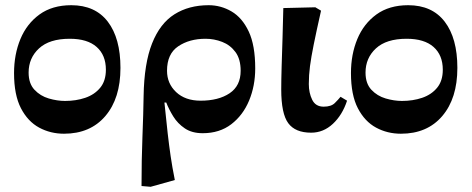

<svg xmlns="http://www.w3.org/2000/svg" viewBox="-20 -501 1813 738"><path d="M226 13Q174 13 130.5 -10.5Q87 -34 60.5 -85Q34 -136 34 -220Q34 -292 58.5 -351Q83 -410 132 -445.5Q181 -481 254 -481Q346 -481 394.5 -417.5Q443 -354 443 -240Q443 -123 385 -55Q327 13 226 13ZM230 -113Q272 -113 307.5 -125Q343 -137 365 -163.5Q387 -190 387 -233Q387 -289 351.5 -320.5Q316 -352 248 -352Q170 -352 130 -315Q90 -278 90 -222Q90 -180 112.5 -156Q135 -132 167.5 -122.5Q200 -113 230 -113Z M652 191 559 217 524 214Q524 114 527.5 25Q531 -64 532 -132Q534 -257 564.5 -334Q595 -411 650.5 -446Q706 -481 782 -481Q829 -481 870 -457Q911 -433 936 -380Q961 -327 961 -238Q961 -171 937.5 -114.5Q914 -58 869 -23.5Q824 11 759 11Q718 11 690.5 -7.5Q663 -26 646 -53.5Q629 -81 619 -107H612Q619 -37 624.5 11Q630 59 636 100Q642 141 652 191ZM751 -114Q820 -114 862.5 -142.5Q905 -171 905 -229Q905 -274 885 -301Q865 -328 834 -340Q803 -352 770 -352Q708 -352 665 -323Q622 -294 622 -229Q622 -180 657 -147Q692 -114 751 -114Z M1176 9Q1115 9 1088 -27.5Q1061 -64 1061 -157Q1061 -192 1062.5 -244Q1064 -296 1066 -355.5Q1068 -415 1069 -470L1192 -473L1214 -460Q1196 -380 1186 -330.5Q1176 -281 1171.5 -246.5Q1167 -212 1167 -178Q1167 -144 1180 -117.5Q1193 -91 1224 -91Q1253 -91 1267 -105Q1281 -119 1289 -129L1314 -114Q1296 -59 1259.5 -25Q1223 9 1176 9Z M1521 13Q1469 13 1425.5 -10.5Q1382 -34 1355.5 -85Q1329 -136 1329 -220Q1329 -292 1353.5 -351Q1378 -410 1427 -445.5Q1476 -481 1549 -481Q1641 -481 1689.5 -417.5Q1738 -354 1738 -240Q1738 -123 1680 -55Q1622 13 1521 13ZM1525 -113Q1567 -113 1602.5 -125Q1638 -137 1660 -163.5Q1682 -190 1682 -233Q1682 -289 1646.5 -320.5Q1611 -352 1543 -352Q1465 -352 1425 -315Q1385 -278 1385 -222Q1385 -180 1407.5 -156Q1430 -132 1462.5 -122.5Q1495 -113 1525 -113Z"/></svg>

Font: STIX Two Text
Style: Bold
Weight: 700
Designer: Ross Mills, John Hudson & Paul Hanslow, Tiro Typeworks Ltd; with prior portions MicroPress Inc., and Coen Hoffman.
Foundry: Tiro Typeworks Ltd
Version: Version 2.13 b171